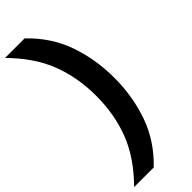

<svg xmlns="http://www.w3.org/2000/svg" viewBox="-363 -835 1081 1081"><g transform="rotate(-45 177.5 -294.0)"><path d="M-33 220Q83 103 131.2 -21.5Q179.5 -146 179.5 -294Q179.5 -442 131.2 -566.5Q83 -691 -33 -808H123Q230.5 -705.5 277 -574.2Q323.5 -443 323.5 -294Q323.5 -145 277 -13.8Q230.5 117.5 123 220Z"/></g></svg>

Font: Encode Sans Expanded Expanded SemiBold
Style: Regular
Weight: 600
Width: 7
Designer: Multiple Designers
Foundry: Impallari Type
Version: Version 3.000; ttfautohint (v1.8.3) -l 8 -r 50 -G 200 -x 14 